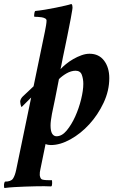

<svg xmlns="http://www.w3.org/2000/svg" viewBox="-74 -721 592 961"><path d="M374 -452Q355 -452 334 -444.5Q313 -437 293 -425.5Q273 -414 256.5 -400.5Q240 -387 229 -375Q230 -377 233 -394Q236 -411 241 -435Q246 -459 252 -487.5Q258 -516 263 -541Q268 -566 271.5 -584Q275 -602 276 -607Q278 -616 280 -627.5Q282 -639 284 -650.5Q286 -662 287.5 -670.5Q289 -679 289 -682Q289 -687 288 -693Q287 -699 283 -701Q275 -698 253.5 -693Q232 -688 205 -682.5Q178 -677 150.5 -672.5Q123 -668 102 -666Q99 -663 97.5 -651.5Q96 -640 98 -637Q104 -637 114.5 -636.5Q125 -636 134.5 -634.5Q144 -633 151.5 -629Q159 -625 159 -618Q159 -610 156.5 -594Q154 -578 151 -564L94 -289L42 -240Q37 -236 32 -228Q27 -220 27 -212Q27 -207 29 -198Q31 -189 34 -185L82 -233L7 129Q1 158 -9 173Q-19 188 -49 188Q-51 190 -52.5 195Q-54 200 -54 205.5Q-54 211 -53.5 215.5Q-53 220 -51 220Q-29 217 -2.5 215.5Q24 214 51 213Q78 212 103 211.5Q128 211 147 211Q155 211 163.5 211.5Q172 212 182 212Q185 211 186 206Q187 201 187 195.5Q187 190 186.5 185.5Q186 181 186 181H176Q168 181 157.5 180.5Q147 180 139 178Q131 176 128 167.5Q125 159 125 155Q125 147 125.5 140.5Q126 134 128 127L154 0Q161 3 168.5 4Q176 5 181 5Q227 5 278.5 -23.5Q330 -52 373 -99Q416 -146 444.5 -206.5Q473 -267 473 -330Q473 -383 447 -417.5Q421 -452 374 -452ZM304 -367Q328 -367 335.5 -346.5Q343 -326 343 -301Q343 -269 332 -224Q321 -179 302.5 -138Q284 -97 260 -68Q236 -39 209 -39Q195 -39 187 -52Q179 -65 179 -93Q179 -105 181 -119.5Q183 -134 186 -151Q194 -193 202 -228Q208 -258 213.5 -286.5Q219 -315 221 -325Q229 -333 239 -340.5Q249 -348 259.5 -354Q270 -360 281.5 -363.5Q293 -367 304 -367Z"/></svg>

Font: Vermiglione
Style: Italic
Weight: 400
Italic angle: -11°
Version: Version 1.105